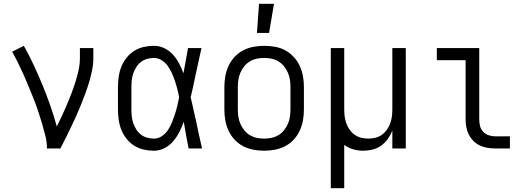

<svg xmlns="http://www.w3.org/2000/svg" viewBox="-20 -784 2790 1014"><path d="M299 0H228Q228 -34 219.5 -67.5Q211 -101 201.5 -133.5Q192 -166 181 -198.5Q170 -231 157.5 -262.5Q145 -294 132 -325.5Q119 -357 105 -388.5Q91 -420 76 -450.5Q61 -481 44 -511L106 -542Q134 -492 158.5 -439.5Q183 -387 205 -333.5Q227 -280 246 -225.5Q265 -171 280 -116Q294 -144 307.5 -173Q321 -202 333.5 -231.5Q346 -261 357.5 -291Q369 -321 378.5 -351.5Q388 -382 395 -413.5Q402 -445 402 -477V-530H473V-477Q473 -445 466.5 -413.5Q460 -382 451 -351.5Q442 -321 431 -291Q420 -261 408 -231.5Q396 -202 383 -172.5Q370 -143 356 -114.5Q342 -86 328 -57Q314 -28 299 0Z M793 12Q766 12 739 6Q712 0 689 -14.5Q666 -29 648.5 -51Q631 -73 621 -98Q611 -123 607 -150.5Q603 -178 603 -205V-325Q603 -352 607 -379.5Q611 -407 621 -432Q631 -457 648.5 -479Q666 -501 689 -515.5Q712 -530 739 -536Q766 -542 793 -542Q822 -542 848 -529.5Q874 -517 893.5 -495.5Q913 -474 926 -448.5Q939 -423 949 -397Q955 -430 961 -463.5Q967 -497 973 -530H1044Q1035 -491 1027 -452.5Q1019 -414 1010 -375V-374Q1005 -348 999 -322Q993 -296 987 -270Q994 -242 1000 -214Q1006 -186 1012 -158L1013 -157Q1021 -117 1029.5 -78Q1038 -39 1047 0H976Q969 -34 963 -68.5Q957 -103 951 -138V-142Q941 -114 927.5 -87.5Q914 -61 895 -38.5Q876 -16 849.5 -2Q823 12 793 12ZM793 -52Q816 -52 835.5 -65.5Q855 -79 867.5 -98Q880 -117 888.5 -138.5Q897 -160 904 -181.5Q911 -203 916.5 -225.5Q922 -248 926 -270Q922 -292 916.5 -313.5Q911 -335 904 -356Q897 -377 888 -397Q879 -417 866.5 -435Q854 -453 834.5 -465.5Q815 -478 793 -478Q775 -478 757 -473Q739 -468 724.5 -457Q710 -446 700 -430Q690 -414 684 -397Q678 -380 676 -361.5Q674 -343 674 -325V-205Q674 -187 676 -168.5Q678 -150 684 -133Q690 -116 700 -100Q710 -84 724.5 -73Q739 -62 757 -57Q775 -52 793 -52Z M1375 12Q1346 12 1317.5 6.5Q1289 1 1264 -12Q1239 -25 1219 -46.5Q1199 -68 1187 -94Q1175 -120 1170 -148Q1165 -176 1165 -205V-325Q1165 -354 1170 -382Q1175 -410 1187 -436Q1199 -462 1219 -483.5Q1239 -505 1264 -518Q1289 -531 1317.5 -536.5Q1346 -542 1375 -542Q1404 -542 1432.5 -537Q1461 -532 1486 -518.5Q1511 -505 1531 -483.5Q1551 -462 1563 -436Q1575 -410 1580 -382Q1585 -354 1585 -325V-205Q1585 -176 1580 -148Q1575 -120 1563 -94Q1551 -68 1531 -46.5Q1511 -25 1486 -12Q1461 1 1432.5 6.5Q1404 12 1375 12ZM1375 -52Q1395 -52 1414 -56Q1433 -60 1450 -70Q1467 -80 1479.5 -95.5Q1492 -111 1500 -129Q1508 -147 1511 -166Q1514 -185 1514 -205V-325Q1514 -345 1511 -364Q1508 -383 1500 -401Q1492 -419 1479.5 -434.5Q1467 -450 1450 -460Q1433 -470 1414 -474Q1395 -478 1375 -478Q1355 -478 1336 -474Q1317 -470 1300 -460Q1283 -450 1270.5 -434.5Q1258 -419 1250 -401Q1242 -383 1239 -364Q1236 -345 1236 -325V-205Q1236 -185 1239 -166Q1242 -147 1250 -129Q1258 -111 1270.5 -95.5Q1283 -80 1300 -70Q1317 -60 1336 -56Q1355 -52 1375 -52ZM1337 -610 1348 -764H1427L1401 -610Z M1727 210V-530H1798V-205Q1798 -186 1800.5 -167.5Q1803 -149 1809.5 -131.5Q1816 -114 1827 -98.5Q1838 -83 1853.5 -72Q1869 -61 1887.5 -56.5Q1906 -52 1925 -52Q1944 -52 1962.5 -56.5Q1981 -61 1996.5 -72Q2012 -83 2023 -98.5Q2034 -114 2040.5 -131.5Q2047 -149 2049.5 -167.5Q2052 -186 2052 -205V-530H2123V0H2052V-94Q2043 -71 2028 -50Q2013 -29 1992.5 -14.5Q1972 0 1947.5 6Q1923 12 1898 12Q1871 12 1845 4.5Q1819 -3 1798 -19V210Z M2673 0H2594Q2573 0 2552.5 -3.5Q2532 -7 2513.5 -16Q2495 -25 2480 -40Q2465 -55 2455.5 -74Q2446 -93 2442.5 -113.5Q2439 -134 2439 -155V-466H2287V-530H2511V-155Q2511 -137 2515 -119.5Q2519 -102 2531 -89Q2543 -76 2560 -70Q2577 -64 2594 -64H2673Z"/></svg>

Font: Lode Term
Style: Regular
Weight: 400
Monospace: yes
Designer: Belleve Invis
Foundry: Belleve Invis
Version: Version 29.2.0